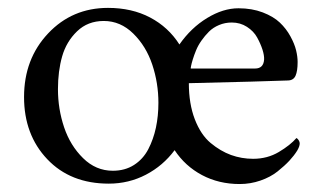

<svg xmlns="http://www.w3.org/2000/svg" viewBox="-20 -459 818 487"><path d="M41 -212.9Q41 -309.6 102.1 -374.3Q163.1 -439 253.9 -439Q314.5 -439 360.8 -414.6Q407.2 -390.1 435.1 -346.2Q464.8 -388.7 505.4 -413.3Q545.9 -438 585 -438Q619.1 -438 646.5 -427.5Q673.8 -417 689.9 -401.6Q706.1 -386.2 716.6 -366.9Q727.1 -347.7 731 -331.5Q734.9 -315.4 734.9 -301.8Q734.9 -278.8 729.7 -267.1Q724.6 -255.4 710.9 -254.9Q646.5 -252.4 459 -248Q459 -195.8 474.1 -156.5Q489.3 -117.2 514.2 -96.4Q539.1 -75.7 565.9 -65.9Q592.8 -56.2 622.1 -56.2Q658.2 -56.2 687.3 -73.5Q716.3 -90.8 731.9 -108.9Q732.4 -108.9 734.4 -107.2Q736.3 -105.5 738.3 -102.1Q740.2 -98.6 740.2 -95.2Q740.2 -87.9 733.9 -77.1Q726.1 -64.5 714.1 -51.5Q702.1 -38.6 684.1 -24.2Q666 -9.8 640.6 -1Q615.2 7.8 587.9 7.8Q535.2 7.8 492.4 -14.9Q449.7 -37.6 422.9 -78.1Q393.6 -38.6 350.1 -15.9Q306.6 6.8 255.9 6.8Q158.7 6.8 99.9 -55.2Q41 -117.2 41 -212.9ZM127 -232.9Q127 -182.6 142.6 -136.2Q158.2 -89.8 190.7 -57.9Q223.1 -25.9 266.1 -25.9Q296.9 -25.9 319.8 -40.5Q342.8 -55.2 356 -80.3Q369.1 -105.5 375.5 -135.3Q381.8 -165 381.8 -198.2Q381.8 -248.5 366.2 -295.2Q350.6 -341.8 318.1 -373.8Q285.6 -405.8 243.2 -405.8Q202.6 -405.8 175.5 -379.6Q148.4 -353.5 137.7 -316.2Q127 -278.8 127 -232.9ZM463.9 -285.2H627Q648.4 -285.2 649.9 -308.1Q650.4 -318.4 645.8 -333Q641.1 -347.7 632.3 -363.8Q623.5 -379.9 606.4 -390.9Q589.4 -401.9 567.9 -401.9Q550.8 -401.9 535.6 -395.5Q520.5 -389.2 510 -378.7Q499.5 -368.2 491 -356Q482.4 -343.8 477.3 -331.3Q472.2 -318.8 469 -308.3Q465.8 -297.9 464.6 -291.5Q463.4 -285.2 463.9 -285.2Z"/></svg>

Font: Crimson
Style: Roman
Weight: 400
Version: Version 0.8